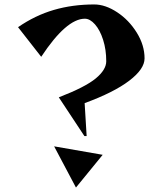

<svg xmlns="http://www.w3.org/2000/svg" viewBox="-20 -821 730 862"><path d="M457 -546Q457 -598 443 -642Q429 -686 406.5 -711.5Q384 -737 361 -737Q278 -737 165 -566L61 -699Q138 -752 222 -776.5Q306 -801 403 -801Q453 -801 506 -766Q559 -731 594 -674.5Q629 -618 629 -559Q629 -511 560 -458.5Q491 -406 360 -358L369 -210H359L244 -384Q363 -430 410 -469Q457 -508 457 -546ZM441 -126 321 21 223 -164Z"/></svg>

Font: Tiejili SC
Style: Regular
Weight: 400
Designer: Buernia
Foundry: Ershou Xiaoxi Press
Version: Version 1.100